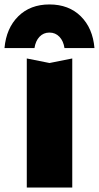

<svg xmlns="http://www.w3.org/2000/svg" viewBox="-64 -843 444 863"><path d="M360.6 -627H225.8Q221 -659 203 -677.8Q185 -696.6 158.2 -696.6Q131.4 -696.6 113.6 -677.8Q95.8 -659 91 -627H-43.8Q-35.8 -716.4 18.1 -769.7Q72 -823 158.2 -823Q245.4 -823 299.2 -769.7Q353 -716.4 360.6 -627ZM56.4 -580.2 158.6 -559.8 260.8 -580.2V0H56.4Z"/></svg>

Font: Unbounded
Style: Regular
Weight: 400
Designer: Luke Prowse, Jean-Baptiste Morizot, Fátima Lázaro, Florian Runge
Foundry: NaN
Version: Version 1.701;gftools[0.9.28.dev5+ged2979d]